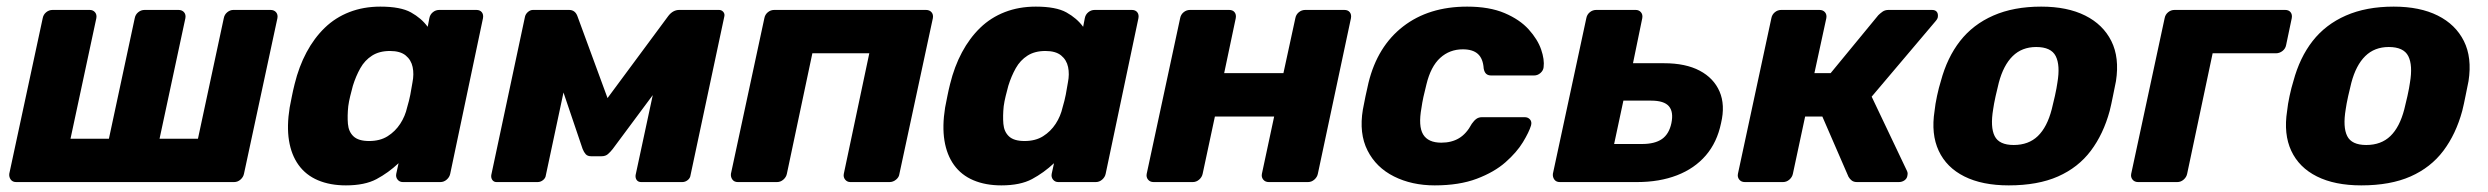

<svg xmlns="http://www.w3.org/2000/svg" viewBox="-20 -550 7515 580"><path d="M29 0Q18 0 12.5 -7.5Q7 -15 8 -25L109 -495Q111 -506 119.5 -513Q128 -520 139 -520H251Q261 -520 267 -513Q273 -506 271 -495L193 -131H309L387 -495Q389 -506 397.5 -513Q406 -520 417 -520H519Q530 -520 536 -513Q542 -506 540 -495L462 -131H578L656 -495Q658 -506 666.5 -513Q675 -520 685 -520H797Q808 -520 814 -513Q820 -506 818 -495L717 -25Q715 -15 706.5 -7.5Q698 0 687 0Z M1025 10Q977 10 940.5 -5.5Q904 -21 882 -51.5Q860 -82 853 -125.5Q846 -169 855 -225Q859 -245 862 -260.5Q865 -276 870 -296Q883 -349 906 -392Q929 -435 961 -466Q993 -497 1035.5 -513.5Q1078 -530 1129 -530Q1190 -530 1221.5 -512.5Q1253 -495 1272 -469L1277 -495Q1279 -506 1287.5 -513Q1296 -520 1307 -520H1419Q1430 -520 1435.5 -513Q1441 -506 1439 -495L1340 -25Q1338 -15 1329.5 -7.5Q1321 0 1310 0H1197Q1187 0 1181 -7.5Q1175 -15 1177 -25L1184 -57Q1153 -28 1117.5 -9Q1082 10 1025 10ZM1095 -124Q1128 -124 1151 -138.5Q1174 -153 1189 -176Q1204 -199 1210 -226Q1216 -246 1219.5 -264Q1223 -282 1226 -301Q1231 -326 1226.5 -347.5Q1222 -369 1205.5 -382.5Q1189 -396 1158 -396Q1126 -396 1104 -382Q1082 -368 1068.5 -344Q1055 -320 1046 -291Q1042 -276 1038 -260Q1034 -244 1032 -229Q1029 -200 1031 -176Q1033 -152 1048 -138Q1063 -124 1095 -124Z M1480 0Q1472 0 1467.5 -6Q1463 -12 1464 -21L1566 -500Q1568 -508 1575 -514Q1582 -520 1590 -520H1699Q1717 -520 1724 -502L1842 -181L1771 -194L1999 -502Q2013 -520 2032 -520H2152Q2160 -520 2165 -514Q2170 -508 2168 -500L2066 -21Q2065 -12 2057.5 -6Q2050 0 2041 0H1917Q1908 0 1903.5 -6Q1899 -12 1900 -21L1970 -347L2016 -349L1831 -100Q1824 -91 1816.5 -84.5Q1809 -78 1797 -78H1766Q1755 -78 1749.5 -84Q1744 -90 1740 -100L1658 -342L1697 -340L1629 -21Q1628 -12 1620.5 -6Q1613 0 1604 0Z M2209 0Q2198 0 2192.5 -7.5Q2187 -15 2188 -25L2289 -495Q2291 -506 2299.5 -513Q2308 -520 2319 -520H2777Q2788 -520 2794 -513Q2800 -506 2798 -495L2697 -25Q2696 -15 2687 -7.5Q2678 0 2667 0H2549Q2539 0 2533 -7.5Q2527 -15 2529 -25L2606 -389H2434L2357 -25Q2355 -15 2346.5 -7.5Q2338 0 2327 0Z M3005 10Q2957 10 2920.5 -5.5Q2884 -21 2862 -51.5Q2840 -82 2833 -125.5Q2826 -169 2835 -225Q2839 -245 2842 -260.5Q2845 -276 2850 -296Q2863 -349 2886 -392Q2909 -435 2941 -466Q2973 -497 3015.5 -513.5Q3058 -530 3109 -530Q3170 -530 3201.5 -512.5Q3233 -495 3252 -469L3257 -495Q3259 -506 3267.5 -513Q3276 -520 3287 -520H3399Q3410 -520 3415.5 -513Q3421 -506 3419 -495L3320 -25Q3318 -15 3309.5 -7.5Q3301 0 3290 0H3177Q3167 0 3161 -7.5Q3155 -15 3157 -25L3164 -57Q3133 -28 3097.5 -9Q3062 10 3005 10ZM3075 -124Q3108 -124 3131 -138.5Q3154 -153 3169 -176Q3184 -199 3190 -226Q3196 -246 3199.5 -264Q3203 -282 3206 -301Q3211 -326 3206.5 -347.5Q3202 -369 3185.5 -382.5Q3169 -396 3138 -396Q3106 -396 3084 -382Q3062 -368 3048.5 -344Q3035 -320 3026 -291Q3022 -276 3018 -260Q3014 -244 3012 -229Q3009 -200 3011 -176Q3013 -152 3028 -138Q3043 -124 3075 -124Z M3465 0Q3454 0 3448 -7.5Q3442 -15 3444 -25L3545 -495Q3547 -506 3555.5 -513Q3564 -520 3575 -520H3693Q3704 -520 3709.5 -513Q3715 -506 3713 -495L3678 -329H3857L3893 -495Q3895 -506 3903.5 -513Q3912 -520 3923 -520H4041Q4052 -520 4057.5 -513Q4063 -506 4061 -495L3961 -25Q3959 -15 3950.5 -7.5Q3942 0 3931 0H3813Q3802 0 3796 -7.5Q3790 -15 3792 -25L3829 -198H3650L3613 -25Q3611 -15 3602.5 -7.5Q3594 0 3583 0Z M4314 10Q4245 10 4191 -17Q4137 -44 4111 -95.5Q4085 -147 4097 -219Q4100 -235 4105 -259.5Q4110 -284 4114 -300Q4141 -410 4218.5 -470Q4296 -530 4412 -530Q4479 -530 4525 -510.5Q4571 -491 4598 -461Q4625 -431 4635.5 -400.5Q4646 -370 4643 -347Q4642 -337 4633.5 -329.5Q4625 -322 4614 -322H4485Q4475 -322 4469.5 -327Q4464 -332 4462 -343Q4460 -373 4444.5 -387Q4429 -401 4399 -401Q4359 -401 4330.5 -375Q4302 -349 4289 -295Q4284 -276 4280 -257.5Q4276 -239 4274 -224Q4264 -169 4279 -144Q4294 -119 4334 -119Q4365 -119 4387.5 -132.5Q4410 -146 4426 -176Q4433 -186 4440 -191Q4447 -196 4457 -196H4586Q4596 -196 4602 -189Q4608 -182 4605 -171Q4599 -151 4580.5 -120.5Q4562 -90 4528 -60Q4494 -30 4441 -10Q4388 10 4314 10Z M4692 0Q4681 0 4675.5 -7.5Q4670 -15 4671 -25L4772 -495Q4774 -506 4782.5 -513Q4791 -520 4802 -520H4921Q4931 -520 4937 -513Q4943 -506 4941 -495L4913 -359H5007Q5072 -359 5114.5 -336.5Q5157 -314 5174.5 -273.5Q5192 -233 5179 -178Q5167 -120 5133 -80.5Q5099 -41 5046 -20.5Q4993 0 4925 0ZM4856 -115H4940Q4979 -115 5000.5 -130Q5022 -145 5029 -178Q5036 -212 5021.5 -229Q5007 -246 4968 -246H4884Z M5251 0Q5240 0 5234 -7.5Q5228 -15 5230 -25L5331 -495Q5333 -506 5341.5 -513Q5350 -520 5361 -520H5476Q5487 -520 5493 -513Q5499 -506 5497 -495L5461 -329H5510L5654 -504Q5659 -509 5666.5 -514.5Q5674 -520 5685 -520H5816Q5826 -520 5830.5 -514.5Q5835 -509 5834 -500Q5834 -494 5827 -486L5634 -258L5741 -33Q5742 -31 5742.5 -28Q5743 -25 5742 -20Q5741 -11 5733.5 -5.5Q5726 0 5716 0H5590Q5580 0 5574 -4.5Q5568 -9 5564 -16L5485 -198H5433L5396 -25Q5394 -15 5385.5 -7.5Q5377 0 5366 0Z M6048 10Q5968 10 5914 -17Q5860 -44 5836.5 -94.5Q5813 -145 5824 -215Q5826 -235 5831.5 -260.5Q5837 -286 5843 -305Q5862 -376 5901 -426Q5940 -476 6001.5 -503Q6063 -530 6146 -530Q6225 -530 6279 -503Q6333 -476 6358 -426Q6383 -376 6372 -305Q6368 -286 6363 -260.5Q6358 -235 6353 -215Q6334 -145 6296 -94.5Q6258 -44 6197 -17Q6136 10 6048 10ZM6063 -112Q6108 -112 6136 -139Q6164 -166 6178 -220Q6182 -235 6187.5 -260Q6193 -285 6195 -300Q6204 -353 6190 -380.5Q6176 -408 6131 -408Q6088 -408 6060 -380.5Q6032 -353 6018 -300Q6014 -285 6008.5 -260Q6003 -235 6001 -220Q5992 -166 6005.5 -139Q6019 -112 6063 -112Z M6439 0Q6428 0 6422 -7.5Q6416 -15 6418 -25L6519 -495Q6521 -506 6529.5 -513Q6538 -520 6549 -520H6883Q6894 -520 6899.5 -513Q6905 -506 6903 -495L6886 -414Q6884 -403 6875 -396Q6866 -389 6855 -389H6664L6587 -25Q6585 -15 6576.5 -7.5Q6568 0 6557 0Z M7113 10Q7033 10 6979 -17Q6925 -44 6901.5 -94.5Q6878 -145 6889 -215Q6891 -235 6896.5 -260.5Q6902 -286 6908 -305Q6927 -376 6966 -426Q7005 -476 7066.5 -503Q7128 -530 7211 -530Q7290 -530 7344 -503Q7398 -476 7423 -426Q7448 -376 7437 -305Q7433 -286 7428 -260.5Q7423 -235 7418 -215Q7399 -145 7361 -94.5Q7323 -44 7262 -17Q7201 10 7113 10ZM7128 -112Q7173 -112 7201 -139Q7229 -166 7243 -220Q7247 -235 7252.5 -260Q7258 -285 7260 -300Q7269 -353 7255 -380.5Q7241 -408 7196 -408Q7153 -408 7125 -380.5Q7097 -353 7083 -300Q7079 -285 7073.5 -260Q7068 -235 7066 -220Q7057 -166 7070.5 -139Q7084 -112 7128 -112Z"/></svg>

Font: Rubik
Style: Bold Italic
Weight: 700
Italic angle: -12°
Designer: Hubert and Fischer
Foundry: Hubert and Fischer
Version: Version 2.300;gftools[0.9.30]